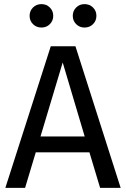

<svg xmlns="http://www.w3.org/2000/svg" viewBox="-20 -914 613 934"><path d="M415 -173H154L102 0H6L227 -689H347L567 0H467ZM392 -250 285 -610 177 -250ZM239 -837Q239 -813 222.5 -796.5Q206 -780 182 -780Q157 -780 140.5 -796.5Q124 -813 124 -837Q124 -861 140.5 -877.5Q157 -894 182 -894Q206 -894 222.5 -877.5Q239 -861 239 -837ZM449 -837Q449 -813 432.5 -796.5Q416 -780 391 -780Q367 -780 350.5 -796.5Q334 -813 334 -837Q334 -861 350.5 -877.5Q367 -894 391 -894Q416 -894 432.5 -877.5Q449 -861 449 -837Z"/></svg>

Font: FiraGOUPP
Style: Medium
Weight: 400
Designer: bBox Type
Foundry: bBox Type GmbH
Version: Version 1.001